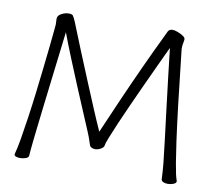

<svg xmlns="http://www.w3.org/2000/svg" viewBox="-79 -802 1013 900"><g transform="rotate(10 427.5 -352.0)"><path d="M729 -628Q746 -472 758.5 -367.5Q771 -263 780 -199Q789 -135 795 -99.5Q801 -64 805 -46.5Q809 -29 813 -18Q813 -17 813.5 -16Q814 -15 814 -14Q814 -5 801 0Q788 5 774 5Q762 5 753 1Q744 -3 743 -11Q742 -32 741 -47.5Q740 -63 738 -85Q733 -131 725 -197.5Q717 -264 707.5 -340Q698 -416 689.5 -490Q681 -564 674 -624Q671 -619 658 -590.5Q645 -562 625 -519.5Q605 -477 582 -426.5Q559 -376 536 -325.5Q513 -275 494.5 -231.5Q476 -188 464.5 -159Q453 -130 453 -124Q452 -112 438 -104Q424 -96 410 -96Q401 -96 393.5 -100Q386 -104 384 -111Q379 -127 372.5 -145Q366 -163 363 -169Q348 -205 325 -259Q302 -313 276 -375.5Q250 -438 225 -499.5Q200 -561 181 -612Q166 -485 155 -395.5Q144 -306 137 -245Q130 -184 125.5 -145.5Q121 -107 118.5 -83.5Q116 -60 114.5 -44Q113 -28 112 -12Q111 -3 98 1.5Q85 6 71 6Q60 6 52 3Q44 0 44 -6V-9Q52 -37 60 -84.5Q68 -132 76.5 -190.5Q85 -249 92.5 -311.5Q100 -374 106.5 -432Q113 -490 118 -537Q123 -584 125.5 -611.5Q128 -639 128 -639Q128 -647 127.5 -652.5Q127 -658 127 -663Q127 -665 127 -668Q127 -671 128 -673Q130 -684 146.5 -692.5Q163 -701 180 -701Q194 -701 199 -695.5Q204 -690 214 -666Q238 -606 265 -539.5Q292 -473 319.5 -407Q347 -341 371.5 -282.5Q396 -224 416 -180Q449 -257 487 -343.5Q525 -430 564 -515Q603 -600 638 -672Q644 -685 650 -697.5Q656 -710 672 -710Q682 -710 696.5 -704.5Q711 -699 722.5 -691.5Q734 -684 734 -677Q734 -667 731.5 -657.5Q729 -648 729 -635Z"/></g></svg>

Font: Moon Stars Kai T Light
Style: Regular
Weight: 300
Designer: GuiWonder
Version: Version 1.101